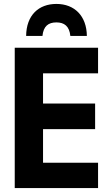

<svg xmlns="http://www.w3.org/2000/svg" viewBox="-20 -957 570 977"><path d="M267 -937C177 -937 114 -880 113 -774H196C201 -824 226 -843 267 -843C307 -843 333 -824 338 -774H422C421 -875 360 -937 267 -937ZM55 0H479V-129H199V-300H464V-430H199V-584H479V-714H55Z"/></svg>

Font: Noto Sans Mono Condensed ExtraBold
Style: Regular
Weight: 800
Width: 3
Designer: Monotype Design Team
Foundry: Monotype Imaging Inc.
Version: Version 2.014